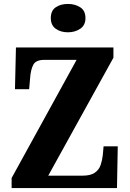

<svg xmlns="http://www.w3.org/2000/svg" viewBox="-20 -955 658 975"><path d="M39 0V-51L369 -651H205Q162 -651 149 -626Q136 -601 133 -559L128 -502H56L61 -714H556V-662L225 -63H400Q440 -63 461.5 -78Q483 -93 491 -117Q499 -141 502 -167L506 -212H578L574 0ZM325 -791Q288 -791 263 -809Q238 -827 238 -863Q238 -901 263 -918Q288 -935 325 -935Q361 -935 387.5 -918Q414 -901 414 -863Q414 -827 387.5 -809Q361 -791 325 -791Z"/></svg>

Font: Noto Serif Armenian Condensed ExtraBold
Style: Regular
Weight: 800
Width: 3
Designer: Monotype Design Team
Foundry: Monotype Imaging Inc.
Version: Version 2.008; ttfautohint (v1.8.4.7-5d5b)